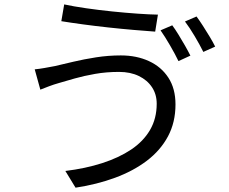

<svg xmlns="http://www.w3.org/2000/svg" viewBox="-20 -805 1040 871"><path d="M690.9 -334.4Q690.9 -377 669.6 -409.2Q648.3 -441.5 610 -460.1Q571.7 -478.8 520 -478.8Q462.8 -478.8 411.4 -469.8Q360.1 -460.8 318.7 -449Q277.2 -437.2 247.5 -428.4Q223.7 -421.7 202.4 -413.6Q181.1 -405.5 163 -398.3L137.5 -490.4Q158.4 -492.4 182.6 -496.7Q206.8 -500.9 229.3 -505.3Q264.9 -513.7 312.5 -524.9Q360 -536.2 415.5 -544.9Q471 -553.6 528.2 -553.6Q599.4 -553.6 655.6 -527.8Q711.8 -502 743.9 -452.5Q776.1 -403 776.1 -331.4Q776.1 -250.2 742.1 -186.5Q708.1 -122.9 646.6 -76.1Q585 -29.3 502.4 1.2Q419.7 31.8 322.7 46.4L276.5 -29.4Q367.9 -40.6 443.6 -65Q519.3 -89.4 574.9 -126.5Q630.4 -163.6 660.7 -215.6Q690.9 -267.6 690.9 -334.4ZM271.2 -785Q312.5 -776 370 -767.7Q427.4 -759.4 488.7 -753.1Q550 -746.8 604.8 -743Q659.7 -739.2 696.4 -738.6L684 -661.5Q642.6 -664.5 587.1 -669.2Q531.6 -673.9 471.9 -680.4Q412.2 -686.9 356.6 -694.4Q301 -701.9 258.2 -708.9ZM761.4 -690.2Q774.4 -672.8 789.5 -648.2Q804.7 -623.6 819.1 -598.3Q833.5 -573 843.7 -552.6L789.6 -527.8Q774.8 -558.8 751.5 -598.9Q728.3 -639 708.3 -667.4ZM871.6 -730.2Q885.2 -711.8 901.1 -687Q917.1 -662.1 932 -637.3Q946.9 -612.5 956.1 -593.6L902.4 -569.5Q886.1 -602.3 863.2 -640.9Q840.3 -679.5 819.1 -707.5Z"/></svg>

Font: Noto Sans JP
Style: Regular
Weight: 100
Designer: Ryoko NISHIZUKA 西塚涼子 (kana, bopomofo & ideographs); Paul D. Hunt (Latin, Greek & Cyrillic); Sandoll Communications 산돌커뮤니
Foundry: Adobe
Version: Version 2.004;hotconv 1.0.118;makeotfexe 2.5.65603